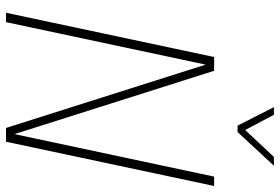

<svg xmlns="http://www.w3.org/2000/svg" viewBox="-170 -784 954 655"><g transform="rotate(90 307.5 -457.0)"><path d="M24 0 175 -710H222L438 -29L583 -710H615L464 0H417L201 -681L56 0ZM546 -914 431 -790H409L346 -914H372L424 -816L516 -914Z"/></g></svg>

Font: Geist Mono Thin
Style: Italic
Weight: 100
Italic angle: -12°
Monospace: yes
Designer: Basement.studio, Andrés Briganti, Mateo Zaragoza
Foundry: Basement.studio, Vercel, Andrés Briganti, Guido Ferreyra, Mateo Zaragoza
Version: Version 1.500; ttfautohint (v1.8.4.7-5d5b)